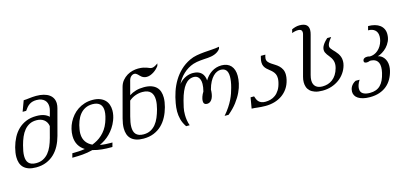

<svg xmlns="http://www.w3.org/2000/svg" viewBox="-89 -1283 4373 2048"><g transform="rotate(-15 2097.5 -259.5)"><path d="M0 -254.4Q15.1 -310.5 40.5 -358.6Q65.9 -406.7 103.3 -442.4Q140.6 -478 190.4 -498.3Q240.2 -518.6 304.2 -518.6Q352.5 -518.6 386 -506.8Q419.4 -495.1 441.4 -473.1L459.5 -540.5Q464.8 -561 464.8 -580.1Q464.8 -601.1 458.3 -619.6Q451.7 -638.2 437.5 -652.1Q423.3 -666 401.4 -674.3Q379.4 -682.6 348.6 -682.6Q324.2 -682.6 305.2 -677.2Q286.1 -671.9 270.5 -661.4Q254.9 -650.9 241.2 -635.5Q227.5 -620.1 213.9 -599.6H174.8L217.8 -715.8Q231.9 -715.8 247.3 -717.5Q262.7 -719.2 280 -721.2Q297.4 -723.1 316.2 -724.9Q335 -726.6 356 -726.6Q403.3 -726.6 439.7 -717Q476.1 -707.5 500.5 -689.9Q524.9 -672.4 537.6 -647.2Q550.3 -622.1 550.3 -590.8Q550.3 -566.9 543 -540L466.8 -254.4Q451.7 -198.2 426 -149.9Q400.4 -101.6 363 -65.9Q325.7 -30.3 275.6 -9.8Q225.6 10.7 162.1 10.7Q114.3 10.7 80.6 -1Q46.9 -12.7 25.6 -33.9Q4.4 -55.2 -5.4 -84.7Q-15.1 -114.3 -15.1 -150.4Q-15.1 -174.3 -11.2 -200.4Q-7.3 -226.6 0 -254.4ZM86.9 -254.4Q78.1 -222.2 73 -193.1Q67.9 -164.1 67.9 -139.2Q67.9 -114.7 73.5 -95.2Q79.1 -75.7 91.6 -62Q104 -48.3 124.3 -40.8Q144.5 -33.2 173.8 -33.2Q218.3 -33.2 251.7 -50.3Q285.2 -67.4 310.1 -96.9Q335 -126.5 352.5 -167Q370.1 -207.5 382.8 -254.4L415.5 -377.9Q411.6 -402.8 400.6 -420.9Q389.6 -439 373.5 -450.9Q357.4 -462.9 336.9 -468.8Q316.4 -474.6 292.5 -474.6Q248.5 -474.6 215.8 -457.8Q183.1 -440.9 158.4 -411.4Q133.8 -381.8 116.5 -341.6Q99.1 -301.3 86.9 -254.4Z M590.3 -35.6Q615.2 -35.6 646.7 -37.4Q678.2 -39.1 712.9 -44.9Q692.9 -57.1 676.3 -73.5Q659.7 -89.8 647.5 -110.6Q635.3 -131.3 628.7 -156.7Q622.1 -182.1 622.1 -213.4Q622.1 -250.5 631.3 -288.3Q640.6 -326.2 658.4 -361.1Q676.3 -396 702.4 -426.8Q728.5 -457.5 762.2 -480.2Q795.9 -502.9 837.2 -516.1Q878.4 -529.3 926.3 -529.3Q972.7 -529.3 1006.3 -516.6Q1040 -503.9 1061.8 -481.9Q1083.5 -460 1093.8 -430.4Q1104 -400.9 1104 -366.7Q1104 -340.8 1098.6 -313.7Q1093.3 -286.6 1082.5 -259.3Q1066.4 -218.3 1044.2 -185.1Q1022 -151.9 995.8 -125.5Q969.7 -99.1 940.2 -79.3Q910.6 -59.6 879.4 -44.9Q911.1 -39.1 941.7 -37.4Q972.2 -35.6 997.6 -35.6H1015.6L1002.9 10.7H984.9Q963.4 10.7 939.5 10Q915.5 9.3 889.9 6.6Q864.3 3.9 838.4 -0.7Q812.5 -5.4 787.6 -12.7Q729 2.4 674.8 6.6Q620.6 10.7 578.1 10.7H560.1L572.8 -35.6ZM914.6 -485.4Q869.1 -485.4 834.5 -468Q799.8 -450.7 775.4 -420.2Q751 -389.6 735.4 -348.4Q719.7 -307.1 712.4 -259.3Q710.4 -248 709.5 -237.3Q708.5 -226.6 708.5 -216.3Q708.5 -187 715.6 -164.1Q722.7 -141.1 735.4 -123Q748 -105 765.4 -91.6Q782.7 -78.1 802.7 -68.8Q832 -80.1 860.4 -96.4Q888.7 -112.8 913.8 -136Q939 -159.2 960 -189.7Q981 -220.2 995.6 -259.3Q1008.3 -293.9 1015.6 -325.4Q1022.9 -356.9 1022.9 -383.3Q1022.9 -406.7 1016.8 -425.5Q1010.7 -444.3 997.6 -457.5Q984.4 -470.7 963.9 -478Q943.4 -485.4 914.6 -485.4Z M1273.4 -580.1Q1284.2 -620.1 1307.4 -647.9Q1330.6 -675.8 1359.9 -693.4Q1389.2 -710.9 1421.1 -718.8Q1453.1 -726.6 1481.9 -726.6Q1517.1 -726.6 1539.8 -721.7Q1562.5 -716.8 1578.1 -710.9Q1593.8 -705.1 1605 -700.2Q1616.2 -695.3 1628.4 -695.3Q1640.6 -695.3 1656.2 -702.1Q1671.9 -709 1696.8 -726.6L1689.5 -700.2Q1678.2 -684.6 1662.8 -669.7Q1647.5 -654.8 1629.2 -643.1Q1610.8 -631.3 1591.1 -624Q1571.3 -616.7 1552.2 -616.7Q1534.2 -616.7 1521 -621.6Q1507.8 -626.5 1497.8 -633.8Q1487.8 -641.1 1480 -649.7Q1472.2 -658.2 1464.6 -665.5Q1457 -672.9 1448.5 -677.7Q1439.9 -682.6 1429.2 -682.6Q1420.4 -682.6 1411.4 -679Q1402.3 -675.3 1394.3 -668.5Q1386.2 -661.6 1380.1 -651.6Q1374 -641.6 1370.6 -629.4L1329.1 -473.6Q1361.8 -495.1 1401.9 -506.8Q1441.9 -518.6 1490.7 -518.6Q1538.6 -518.6 1572.3 -506.8Q1606 -495.1 1627.4 -473.9Q1648.9 -452.6 1658.7 -423.1Q1668.5 -393.6 1668.5 -357.4Q1668.5 -334 1664.6 -308.1Q1660.6 -282.2 1653.3 -254.4Q1638.2 -198.2 1612.5 -149.9Q1586.9 -101.6 1549.6 -65.9Q1512.2 -30.3 1462.2 -9.8Q1412.1 10.7 1348.6 10.7Q1300.8 10.7 1266.8 -1Q1232.9 -12.7 1211.7 -33.7Q1190.4 -54.7 1180.7 -84.2Q1170.9 -113.8 1170.9 -149.9Q1170.9 -173.8 1175 -200.2Q1179.2 -226.6 1186.5 -254.4ZM1566.4 -254.4Q1573.7 -282.2 1577.6 -307.4Q1581.5 -332.5 1581.5 -354.5Q1581.5 -382.3 1574.7 -404.3Q1567.9 -426.3 1553.5 -441.7Q1539.1 -457 1516.6 -465.1Q1494.1 -473.1 1462.4 -473.1Q1423.3 -473.1 1384.8 -459.5Q1346.2 -445.8 1314 -418L1270.5 -254.4Q1262.2 -223.1 1257.3 -195.1Q1252.4 -167 1252.4 -142.1Q1252.4 -117.2 1258.1 -97.2Q1263.7 -77.1 1276.6 -63Q1289.6 -48.8 1310.1 -41Q1330.6 -33.2 1360.4 -33.2Q1404.8 -33.2 1437.7 -50.3Q1470.7 -67.4 1495.1 -96.9Q1519.5 -126.5 1536.6 -167Q1553.7 -207.5 1566.4 -254.4Z M2372.1 -706.5Q2359.9 -689.5 2343.3 -678Q2326.7 -666.5 2307.9 -659.4Q2289.1 -652.3 2269.8 -648.9Q2250.5 -645.5 2232.9 -644Q2211.9 -642.6 2190.7 -641.4Q2169.4 -640.1 2148.4 -637.9Q2127.4 -635.7 2107.4 -632.3Q2087.4 -628.9 2068.4 -622.6Q2035.6 -611.8 2006.8 -594Q1978 -576.2 1953.9 -553.7Q1929.7 -531.2 1910.6 -504.9Q1891.6 -478.5 1877.9 -450.7Q1896 -473.1 1916.3 -488Q1936.5 -502.9 1957 -512.2Q1977.5 -521.5 1997.6 -525.4Q2017.6 -529.3 2035.2 -529.3Q2066.4 -529.3 2089.6 -521Q2112.8 -512.7 2128.4 -497.3Q2144 -481.9 2152.3 -460.7Q2160.6 -439.5 2162.6 -413.6Q2177.7 -439.5 2197.5 -460.7Q2217.3 -481.9 2241.2 -497.3Q2265.1 -512.7 2292.7 -521Q2320.3 -529.3 2351.6 -529.3Q2384.3 -529.3 2410.2 -519Q2436 -508.8 2453.9 -489Q2471.7 -469.2 2481 -440.9Q2490.2 -412.6 2490.2 -376.5Q2490.2 -339.8 2480.7 -294.7Q2471.2 -249.5 2448.2 -200.4Q2425.3 -151.4 2386.5 -100.1Q2347.7 -48.8 2288.6 0H2244.6Q2280.3 -41 2304.7 -78.1Q2329.1 -115.2 2345.5 -148.9Q2361.8 -182.6 2372.3 -213.1Q2382.8 -243.7 2390.1 -271.5Q2399.9 -307.6 2404.3 -336.9Q2408.7 -366.2 2408.7 -389.6Q2408.7 -439.5 2388.7 -462.6Q2368.7 -485.8 2329.6 -485.8Q2310.1 -485.8 2288.6 -476.6Q2267.1 -467.3 2246.3 -446.3Q2225.6 -425.3 2207.5 -391.6Q2189.5 -357.9 2176.3 -309.6Q2176.3 -284.7 2172.4 -260.3Q2168.5 -235.8 2159.4 -216.3Q2150.4 -196.8 2135 -184.6Q2119.6 -172.4 2096.7 -172.4Q2080.1 -172.4 2069.8 -182.1Q2059.6 -191.9 2059.6 -212.9Q2059.6 -232.9 2068.4 -258.5Q2077.1 -284.2 2093.3 -309.6Q2105.5 -356.9 2105.5 -391.6Q2105.5 -417 2099.6 -434.8Q2093.8 -452.6 2084 -463.9Q2074.2 -475.1 2061.3 -480.5Q2048.3 -485.8 2033.7 -485.8Q2004.9 -485.8 1980.5 -473.4Q1956.1 -460.9 1935.1 -434.6Q1914.1 -408.2 1896.2 -367.7Q1878.4 -327.1 1863.8 -271.5Q1855 -237.8 1846.7 -200.2Q1838.4 -162.6 1838.9 -119.6Q1838.9 -91.8 1843.3 -62Q1847.7 -32.2 1858.9 0H1819.8Q1789.6 -44.9 1778.3 -88.6Q1767.1 -132.3 1767.1 -175.8Q1767.1 -198.7 1769.5 -221.2Q1772 -243.7 1775.9 -266.1Q1786.6 -328.6 1807.1 -389.4Q1827.6 -450.2 1860.1 -503.9Q1892.6 -557.6 1938.5 -601.8Q1984.4 -646 2045.9 -675.3Q2083.5 -693.4 2125.5 -700.9Q2167.5 -708.5 2210.7 -712.2Q2253.9 -715.8 2296.4 -718.3Q2338.9 -720.7 2377.9 -728Z M2706.1 -32.7Q2733.9 -32.7 2762.5 -40.3Q2791 -47.9 2816.4 -66.7Q2841.8 -85.4 2861.8 -117.7Q2881.8 -149.9 2892.6 -199.7Q2897.5 -222.2 2897.5 -241.2Q2897.5 -269 2888.2 -288.1Q2878.9 -307.1 2864.7 -321.5Q2850.6 -335.9 2834.5 -347.9Q2818.4 -359.9 2804.2 -373.8Q2790 -387.7 2780.8 -405.8Q2771.5 -423.8 2771.5 -450.7Q2771.5 -461.4 2773.2 -473.6Q2774.9 -485.8 2778.8 -500L2783.7 -518.6H2833.5L2827.1 -496.1Q2824.2 -484.9 2824.2 -475.6Q2824.2 -454.1 2836.4 -439.5Q2848.6 -424.8 2867.2 -412.1Q2885.7 -399.4 2907 -386.5Q2928.2 -373.5 2946.8 -356Q2965.3 -338.4 2977.5 -314Q2989.7 -289.6 2989.7 -253.9Q2989.7 -241.7 2988 -228.5Q2986.3 -215.3 2982.9 -200.2Q2970.7 -147.5 2943.6 -107.9Q2916.5 -68.4 2878.2 -42Q2839.8 -15.6 2793 -2.4Q2746.1 10.7 2694.3 10.7Q2668.9 10.7 2647.7 9Q2626.5 7.3 2608.2 5.4Q2589.8 3.4 2574 1.7Q2558.1 0 2543 0L2563.5 -119.6H2602.1Q2607.4 -103.5 2613.8 -87.9Q2620.1 -72.3 2631.3 -60.1Q2642.6 -47.9 2660.4 -40.3Q2678.2 -32.7 2706.1 -32.7Z M3277.3 -621.6Q3278.8 -627 3279.8 -632.8Q3280.8 -638.7 3280.8 -644.5Q3280.8 -651.4 3278.8 -658Q3276.9 -664.6 3272 -669.7Q3267.1 -674.8 3258.8 -677.7Q3250.5 -680.7 3237.8 -680.7Q3220.7 -680.7 3203.6 -677.2Q3186.5 -673.8 3169.4 -666.5L3179.7 -705.6Q3198.7 -714.4 3220.5 -720.5Q3242.2 -726.6 3265.6 -726.6Q3293.9 -726.6 3313 -720.5Q3332 -714.4 3343 -703.9Q3354 -693.4 3358.6 -679.4Q3363.3 -665.5 3363.3 -649.9Q3363.3 -637.2 3361.1 -624.8Q3358.9 -612.3 3355.5 -599.6L3244.1 -183.6Q3235.4 -151.4 3235.4 -126Q3235.4 -101.6 3242.9 -84Q3250.5 -66.4 3263.9 -55.2Q3277.3 -43.9 3295.9 -38.6Q3314.5 -33.2 3336.4 -33.2Q3366.7 -33.2 3395 -41.7Q3423.3 -50.3 3447.5 -68.6Q3471.7 -86.9 3490.5 -116Q3509.3 -145 3520.5 -186Q3526.9 -209.5 3526.9 -230Q3526.9 -251.5 3521 -268.3Q3515.1 -285.2 3506.3 -299.6Q3497.6 -314 3487.1 -326.4Q3476.6 -338.9 3467.8 -351.3Q3459 -363.8 3453.1 -377Q3447.3 -390.1 3447.3 -405.8Q3447.3 -417 3450.7 -429.2Q3454.1 -441.4 3462.2 -455.3Q3470.2 -469.2 3483.6 -485.1Q3497.1 -501 3517.1 -518.6H3560.1Q3545.4 -500.5 3536.1 -486.8Q3526.9 -473.1 3521.5 -462.4Q3516.1 -451.7 3514.2 -443.4Q3512.2 -435.1 3512.2 -428.7Q3512.2 -416.5 3519.8 -405Q3527.3 -393.6 3539.1 -381.1Q3550.8 -368.7 3564 -354.7Q3577.1 -340.8 3588.9 -323.7Q3600.6 -306.6 3608.2 -285.9Q3615.7 -265.1 3615.7 -238.8Q3615.7 -227.5 3614.3 -215.6Q3612.8 -203.6 3608.9 -190.4Q3597.2 -147.9 3571.5 -111.1Q3545.9 -74.2 3508.8 -47.1Q3471.7 -20 3425 -4.6Q3378.4 10.7 3324.7 10.7Q3274.9 10.7 3241.9 -0.7Q3209 -12.2 3189 -31.2Q3168.9 -50.3 3160.6 -75Q3152.3 -99.6 3152.3 -126.5Q3152.3 -155.8 3160.6 -186Z M4054.7 -343.3Q4058.1 -356.4 4059.8 -368.2Q4061.5 -379.9 4061.5 -391.1Q4061.5 -436.5 4034.4 -460.9Q4007.3 -485.4 3959 -485.4L3970.7 -529.3Q4010.7 -529.3 4043.5 -520.3Q4076.2 -511.2 4099.1 -493.9Q4122.1 -476.6 4134.5 -451.4Q4147 -426.3 4147 -394Q4147 -350.6 4130.9 -315.9Q4114.7 -281.2 4090.6 -255.9Q4066.4 -230.5 4038.8 -214.1Q4011.2 -197.8 3988.3 -191.4Q4005.9 -188.5 4022.2 -178.2Q4038.6 -168 4051.5 -151.6Q4064.5 -135.3 4072 -112.5Q4079.6 -89.8 4079.6 -61.5Q4079.6 -35.6 4073.2 -8.8Q4061.5 39.6 4038.8 79.6Q4016.1 119.6 3981.7 148.2Q3947.3 176.8 3900.9 192.6Q3854.5 208.5 3795.4 208.5Q3752 208.5 3720 200.4Q3688 192.4 3666.5 178.2Q3645 164.1 3634.5 144.8Q3624 125.5 3624 103Q3624 90.8 3627.2 76.9Q3630.4 63 3638.2 49.1Q3646 35.2 3658.9 22.5Q3671.9 9.8 3691.4 0H3735.4Q3717.3 28.3 3710.2 51Q3703.1 73.7 3703.1 92.3Q3703.1 129.4 3730.5 147Q3757.8 164.6 3807.1 164.6Q3843.8 164.6 3872.6 154.1Q3901.4 143.6 3922.9 122.3Q3944.3 101.1 3959.7 68.6Q3975.1 36.1 3985.4 -8.3Q3993.2 -43 3993.2 -69.8Q3993.2 -99.6 3984.4 -118.4Q3975.6 -137.2 3961.7 -147.9Q3947.8 -158.7 3929.9 -162.6Q3912.1 -166.5 3894.5 -166.5Q3884.8 -162.6 3875.7 -160.4Q3866.7 -158.2 3858.9 -158.2Q3845.2 -158.2 3836.4 -162.8Q3827.6 -167.5 3827.6 -179.2Q3827.6 -189.9 3832 -197Q3836.4 -204.1 3843.5 -208.5Q3850.6 -212.9 3859.4 -214.6Q3868.2 -216.3 3877 -216.3Q3884.8 -216.3 3891.8 -214.6Q3898.9 -212.9 3905.3 -211.4Q3930.2 -211.4 3953.4 -220.5Q3976.6 -229.5 3996.3 -246.6Q4016.1 -263.7 4031.2 -288.1Q4046.4 -312.5 4054.7 -343.3Z"/></g></svg>

Font: Arian Grqi
Style: Italic
Weight: 400
Italic angle: -15°
Designer: Ruben Hakobyan (Tarumian)
Foundry: Ruben Hakobyan (Tarumian)
Version: Version 1.002